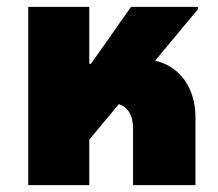

<svg xmlns="http://www.w3.org/2000/svg" viewBox="-20 -537 632 557"><path d="M62 0H239V-132L325 -235C350 -226 366 -205 366 -164V0H547V-198C547 -274 508 -343 430 -361L554 -510V-517H360L244 -352H239V-517H62Z"/></svg>

Font: Noto Sans Thai UI SemCond Blk
Style: Regular
Weight: 900
Width: 4
Designer: Monotype Design Team
Foundry: Monotype Imaging Inc.
Version: Version 2.000